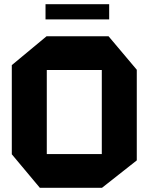

<svg xmlns="http://www.w3.org/2000/svg" viewBox="-20 -891 704 911"><path d="M202 -559V-719H495L629 -560V-559ZM169 0 36 -159V-160H463V0ZM36 -160V-582L201 -719H202V-160ZM463 0V-559H629V-130L464 0ZM196 -799V-871H498V-799Z"/></svg>

Font: Foldit
Style: Bold
Weight: 700
Version: Version 1.003